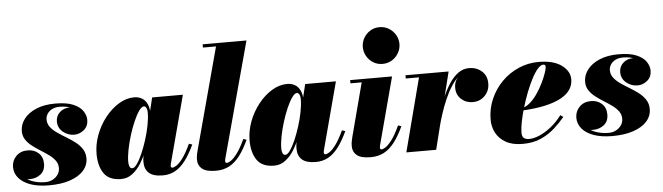

<svg xmlns="http://www.w3.org/2000/svg" viewBox="-48 -949 3964 1148"><g transform="rotate(-5 1934.0 -375.0)"><path d="M205.5 10Q141 10 95 -6.2Q49 -22.5 24.5 -51.5Q0 -80.5 0 -117.5Q0 -155.5 26.2 -182.5Q52.5 -209.5 95 -209.5Q134.5 -209.5 160.5 -186Q186.5 -162.5 186.5 -121.5Q186.5 -80 159 -58.5Q131.5 -37 94 -37Q68.5 -37 47.2 -48.8Q26 -60.5 13.5 -79Q1 -97.5 1 -117.5H28Q28 -85.5 49.5 -61.5Q71 -37.5 106.8 -24.2Q142.5 -11 185 -11Q210.5 -11 230.2 -21.8Q250 -32.5 261.5 -50Q273 -67.5 273 -88Q273 -113.5 258.5 -133.2Q244 -153 221 -169.5Q198 -186 172 -202.2Q146 -218.5 123 -236.2Q100 -254 85.5 -276Q71 -298 71 -327Q71 -366.5 96.5 -400Q122 -433.5 169.8 -453.8Q217.5 -474 284 -474Q353 -474 393 -456.5Q433 -439 450 -412.8Q467 -386.5 467 -360.5Q467 -322.5 440.8 -300.5Q414.5 -278.5 382 -278.5Q345 -278.5 315 -302.8Q285 -327 285 -366.5Q285 -399 308.8 -421.2Q332.5 -443.5 372 -443.5Q409.5 -443.5 437.8 -420.8Q466 -398 466 -360.5H442.5Q442.5 -383 426.5 -404Q410.5 -425 380.8 -438.8Q351 -452.5 309 -452.5Q281 -452.5 262.2 -442.2Q243.5 -432 234 -416.2Q224.5 -400.5 224.5 -383.5Q224.5 -357.5 240.2 -337.2Q256 -317 280.8 -300Q305.5 -283 333.2 -266.5Q361 -250 385.8 -231Q410.5 -212 426.2 -188Q442 -164 442 -132Q442 -90 413.5 -58Q385 -26 332 -8Q279 10 205.5 10Z M639 10Q566.5 10 535.5 -34.8Q504.5 -79.5 504.5 -152.5Q504.5 -210 525.8 -266.2Q547 -322.5 583.2 -368.5Q619.5 -414.5 664.8 -442.2Q710 -470 758 -470Q783.5 -470 803.5 -458.5Q823.5 -447 835 -423.2Q846.5 -399.5 846.5 -363.5Q846.5 -347.5 841.2 -314.2Q836 -281 825.5 -238.8Q815 -196.5 798.2 -153Q781.5 -109.5 758.8 -72.5Q736 -35.5 706 -12.8Q676 10 639 10ZM710.5 -48.5Q723 -48.5 739 -71Q755 -93.5 771 -130.2Q787 -167 800.8 -210.2Q814.5 -253.5 822.8 -295.8Q831 -338 831 -371Q831 -383.5 828.5 -392.5Q826 -401.5 821.5 -406.2Q817 -411 811 -411Q797.5 -411 781.2 -388Q765 -365 748.8 -327.8Q732.5 -290.5 719 -247.2Q705.5 -204 697.2 -162Q689 -120 689 -88.5Q689 -72 694 -60.2Q699 -48.5 710.5 -48.5ZM889 10Q832 10 805.8 -13.2Q779.5 -36.5 779.5 -79.5Q779.5 -90 780.2 -97.5Q781 -105 782 -110L798 -184L824 -265.5L837.5 -346.5L865 -460H1049.5L942 -55.5Q940 -48 940 -41Q940 -37 942.5 -34Q945 -31 950 -31Q958 -31 974 -41Q990 -51 1011.8 -79.8Q1033.5 -108.5 1060 -165L1079.5 -158.5Q1052.5 -101 1024.2 -63.8Q996 -26.5 962.8 -8.2Q929.5 10 889 10Z M1207 10Q1149.5 10 1124.5 -10.5Q1099.5 -31 1099.5 -65Q1099.5 -83 1102.8 -98Q1106 -113 1108.5 -122L1272 -730.5H1193.5V-750H1456.5L1269.5 -59.5Q1268.5 -55 1267.5 -51Q1266.5 -47 1266.5 -43.5Q1266.5 -31 1276 -31Q1284.5 -31 1300.2 -41Q1316 -51 1338 -79.8Q1360 -108.5 1386.5 -165L1405.5 -158.5Q1379 -101 1350.2 -63.8Q1321.5 -26.5 1286.8 -8.2Q1252 10 1207 10Z M1557.5 10Q1485 10 1454 -34.8Q1423 -79.5 1423 -152.5Q1423 -210 1444.2 -266.2Q1465.5 -322.5 1501.8 -368.5Q1538 -414.5 1583.2 -442.2Q1628.5 -470 1676.5 -470Q1702 -470 1722 -458.5Q1742 -447 1753.5 -423.2Q1765 -399.5 1765 -363.5Q1765 -347.5 1759.8 -314.2Q1754.5 -281 1744 -238.8Q1733.5 -196.5 1716.8 -153Q1700 -109.5 1677.2 -72.5Q1654.5 -35.5 1624.5 -12.8Q1594.5 10 1557.5 10ZM1629 -48.5Q1641.5 -48.5 1657.5 -71Q1673.5 -93.5 1689.5 -130.2Q1705.5 -167 1719.2 -210.2Q1733 -253.5 1741.2 -295.8Q1749.5 -338 1749.5 -371Q1749.5 -383.5 1747 -392.5Q1744.5 -401.5 1740 -406.2Q1735.5 -411 1729.5 -411Q1716 -411 1699.8 -388Q1683.5 -365 1667.2 -327.8Q1651 -290.5 1637.5 -247.2Q1624 -204 1615.8 -162Q1607.5 -120 1607.5 -88.5Q1607.5 -72 1612.5 -60.2Q1617.5 -48.5 1629 -48.5ZM1807.5 10Q1750.5 10 1724.2 -13.2Q1698 -36.5 1698 -79.5Q1698 -90 1698.8 -97.5Q1699.5 -105 1700.5 -110L1716.5 -184L1742.5 -265.5L1756 -346.5L1783.5 -460H1968L1860.5 -55.5Q1858.5 -48 1858.5 -41Q1858.5 -37 1861 -34Q1863.5 -31 1868.5 -31Q1876.5 -31 1892.5 -41Q1908.5 -51 1930.2 -79.8Q1952 -108.5 1978.5 -165L1998 -158.5Q1971 -101 1942.8 -63.8Q1914.5 -26.5 1881.2 -8.2Q1848 10 1807.5 10Z M2136.5 10Q2078.5 10 2053.5 -10.5Q2028.5 -31 2028.5 -65Q2028.5 -84 2032 -99Q2035.5 -114 2037.5 -122.5L2121 -440.5H2053.5V-460H2305L2198.5 -59.5Q2197.5 -55.5 2196.5 -50.8Q2195.5 -46 2195.5 -41.5Q2195.5 -36.5 2197.8 -33.8Q2200 -31 2205 -31Q2213.5 -31 2229.2 -41Q2245 -51 2267 -79.8Q2289 -108.5 2315 -165L2334.5 -158.5Q2308 -101 2279.2 -63.8Q2250.5 -26.5 2215.8 -8.2Q2181 10 2136.5 10ZM2255.5 -539.5Q2224 -539.5 2199.2 -555Q2174.5 -570.5 2160.2 -595.8Q2146 -621 2146 -650Q2146 -679 2160.2 -704Q2174.5 -729 2199.2 -744.5Q2224 -760 2255.5 -760Q2287 -760 2312 -744.5Q2337 -729 2351.5 -704Q2366 -679 2366 -650Q2366 -621 2351.5 -595.8Q2337 -570.5 2312 -555Q2287 -539.5 2255.5 -539.5Z M2350.5 0 2465 -440.5H2385.5V-460H2644.5L2529.5 0ZM2551 -133Q2560.5 -173.5 2574 -219.5Q2587.5 -265.5 2606.2 -309.8Q2625 -354 2648.8 -390.2Q2672.5 -426.5 2702 -448Q2731.5 -469.5 2767 -469.5Q2812.5 -469.5 2843.5 -442.2Q2874.5 -415 2874.5 -368.5Q2874.5 -324.5 2845.5 -294.8Q2816.5 -265 2773 -265Q2732 -265 2703.5 -291.2Q2675 -317.5 2675 -358.5Q2675 -401 2703.8 -426.8Q2732.5 -452.5 2774.5 -452.5Q2816.5 -452.5 2845 -431.2Q2873.5 -410 2873.5 -368.5L2854 -369Q2854 -408.5 2829.5 -429.5Q2805 -450.5 2765 -450.5Q2734 -450.5 2707.2 -429.2Q2680.5 -408 2658 -373Q2635.5 -338 2617.2 -295.8Q2599 -253.5 2585.2 -211Q2571.5 -168.5 2562.5 -133Z M3048 10Q2987.5 10 2948 -12.2Q2908.5 -34.5 2889 -71Q2869.5 -107.5 2869.5 -150Q2869.5 -215.5 2894.5 -273.5Q2919.5 -331.5 2963.2 -375.8Q3007 -420 3064 -445Q3121 -470 3185 -470Q3273 -470 3322 -434.8Q3371 -399.5 3371 -349Q3371 -317 3353.5 -289.5Q3336 -262 3298.2 -240.8Q3260.5 -219.5 3199.8 -206Q3139 -192.5 3052 -188.5V-202.5Q3080 -204 3106 -225Q3132 -246 3153.5 -277Q3175 -308 3191 -340.8Q3207 -373.5 3216 -399.8Q3225 -426 3225 -436Q3225 -443 3222.2 -447.2Q3219.5 -451.5 3211.5 -451.5Q3196 -451.5 3177.5 -430.2Q3159 -409 3140.5 -373.2Q3122 -337.5 3105.2 -294.2Q3088.5 -251 3075.2 -206.5Q3062 -162 3054.2 -122.8Q3046.5 -83.5 3046.5 -57Q3046.5 -34 3058 -25Q3069.5 -16 3089.5 -16Q3117.5 -16 3152.2 -31Q3187 -46 3222.2 -74Q3257.5 -102 3287 -141.5L3304 -129.5Q3277 -97 3241.5 -64.8Q3206 -32.5 3158.8 -11.2Q3111.5 10 3048 10Z M3586.5 10Q3522 10 3476 -6.2Q3430 -22.5 3405.5 -51.5Q3381 -80.5 3381 -117.5Q3381 -155.5 3407.2 -182.5Q3433.5 -209.5 3476 -209.5Q3515.5 -209.5 3541.5 -186Q3567.5 -162.5 3567.5 -121.5Q3567.5 -80 3540 -58.5Q3512.5 -37 3475 -37Q3449.5 -37 3428.2 -48.8Q3407 -60.5 3394.5 -79Q3382 -97.5 3382 -117.5H3409Q3409 -85.5 3430.5 -61.5Q3452 -37.5 3487.8 -24.2Q3523.5 -11 3566 -11Q3591.5 -11 3611.2 -21.8Q3631 -32.5 3642.5 -50Q3654 -67.5 3654 -88Q3654 -113.5 3639.5 -133.2Q3625 -153 3602 -169.5Q3579 -186 3553 -202.2Q3527 -218.5 3504 -236.2Q3481 -254 3466.5 -276Q3452 -298 3452 -327Q3452 -366.5 3477.5 -400Q3503 -433.5 3550.8 -453.8Q3598.5 -474 3665 -474Q3734 -474 3774 -456.5Q3814 -439 3831 -412.8Q3848 -386.5 3848 -360.5Q3848 -322.5 3821.8 -300.5Q3795.5 -278.5 3763 -278.5Q3726 -278.5 3696 -302.8Q3666 -327 3666 -366.5Q3666 -399 3689.8 -421.2Q3713.5 -443.5 3753 -443.5Q3790.5 -443.5 3818.8 -420.8Q3847 -398 3847 -360.5H3823.5Q3823.5 -383 3807.5 -404Q3791.5 -425 3761.8 -438.8Q3732 -452.5 3690 -452.5Q3662 -452.5 3643.2 -442.2Q3624.5 -432 3615 -416.2Q3605.5 -400.5 3605.5 -383.5Q3605.5 -357.5 3621.2 -337.2Q3637 -317 3661.8 -300Q3686.5 -283 3714.2 -266.5Q3742 -250 3766.8 -231Q3791.5 -212 3807.2 -188Q3823 -164 3823 -132Q3823 -90 3794.5 -58Q3766 -26 3713 -8Q3660 10 3586.5 10Z"/></g></svg>

Font: Bodoni Moda 11pt Black
Style: Italic
Weight: 900
Italic angle: -13°
Designer: Owen Earl
Foundry: indestructible type
Version: Version 2.004